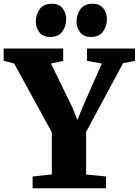

<svg xmlns="http://www.w3.org/2000/svg" viewBox="-42 -1001 738 1021"><path d="M233.5 -73.5V-297.5L33 -663.5L-22.5 -677.5V-743H294V-677.5L229 -663L344.5 -426.5L369.5 -362.5L395 -426.5L499.5 -663L420.5 -677.5V-743H676V-677.5L612.5 -665L416 -299.5V-73L521.5 -62.5V0H131.5V-62.5ZM224 -804.5Q186.5 -804.5 167.5 -829.2Q148.5 -854 148.5 -885Q148.5 -924.5 169.5 -952.8Q190.5 -981 233 -981H234Q272.5 -981 291.2 -956.2Q310 -931.5 310 -900Q310 -861 289 -832.8Q268 -804.5 225 -804.5ZM441 -804.5Q403 -804.5 384 -829.2Q365 -854 365 -885Q365 -924.5 386.2 -952.8Q407.5 -981 449.5 -981H450.5Q489 -981 507.8 -956.2Q526.5 -931.5 526.5 -900Q526.5 -861 505.5 -832.8Q484.5 -804.5 442 -804.5Z"/></svg>

Font: Merriweather 28pt Black
Style: Regular
Weight: 900
Version: Version 2.100